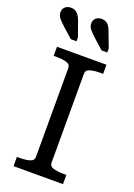

<svg xmlns="http://www.w3.org/2000/svg" viewBox="-175 -1007 748 1073"><g transform="rotate(20 199.5 -471.0)"><path d="M294 -889 328 -800V-776H294L235 -829Q214 -848 201 -863.5Q188 -879 188 -899Q188 -918 201 -930Q214 -942 236 -942Q250 -942 260.5 -936.5Q271 -931 279.5 -919.5Q288 -908 294 -889ZM113 -889 145 -800V-776H111L52 -829Q31 -848 18 -863.5Q5 -879 5 -899Q5 -918 18 -930Q31 -942 53 -942Q67 -942 78 -936.5Q89 -931 97.5 -919.5Q106 -908 113 -889ZM153 -91V-620Q153 -642 129 -649Q105 -656 68 -656H53V-710H347V-656H331Q294 -656 270 -649Q246 -642 246 -620V-91Q246 -69 270 -62Q294 -55 331 -55H347V0H53V-55H68Q105 -55 129 -62Q153 -69 153 -91Z"/></g></svg>

Font: Roboto Serif
Style: Regular
Weight: 400
Designer: Greg Gazdowicz
Foundry: Commercial Type
Version: Version 1.008